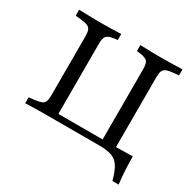

<svg xmlns="http://www.w3.org/2000/svg" viewBox="-154 -730 1022 1016"><g transform="rotate(30 357.5 -222.5)"><path d="M148.4 -201.6V-465.3Q148.4 -490.3 143.1 -503.6Q137.9 -516.9 123 -523Q108.1 -529 80.6 -531.5L49.2 -534.7V-571Q64.5 -571 86.3 -570.2Q108.1 -569.4 132.7 -569Q157.3 -568.5 180.6 -568.5H188.7H194.4Q215.3 -568.5 236.3 -569Q257.3 -569.4 275.8 -570.2Q294.4 -571 306.5 -571V-534.7L286.3 -532.3Q251.6 -527.4 240.7 -514.9Q229.8 -502.4 229.8 -465.3V-201.6ZM500 -201.6V-465.3Q500 -502.4 489.5 -514.9Q479 -527.4 443.5 -532.3L423.4 -534.7V-571Q436.3 -571 454.8 -570.2Q473.4 -569.4 494.4 -569Q515.3 -568.5 535.5 -568.5H540.3H549.2Q573.4 -568.5 597.6 -569Q621.8 -569.4 643.5 -570.2Q665.3 -571 680.6 -571V-534.7L649.2 -531.5Q621.8 -529 606.9 -523Q591.9 -516.9 586.7 -503.6Q581.5 -490.3 581.5 -465.3V-201.6ZM180.6 -2.4Q157.3 -2.4 132.7 -2Q108.1 -1.6 86.3 -1.2Q64.5 -0.8 49.2 0V-36.3L80.6 -39.5Q108.1 -42.7 123 -48.4Q137.9 -54 143.1 -67.7Q148.4 -81.5 148.4 -105.6V-201.6H229.8V-33.1L219.4 -38.7H511.3L500 -33.1V-201.6H581.5V-2.4H188.7ZM441.1 -2.4 483.1 -38.7H496Q558.9 -38.7 604.4 -39.5Q650 -40.3 683.1 -41.1Q683.1 1.6 685.5 42.7Q687.9 83.9 692.7 125.8H654.8Q641.1 73.4 623.4 45.6Q605.6 17.7 577 7.7Q548.4 -2.4 500 -2.4Z"/></g></svg>

Font: Playfair 9pt
Style: Regular
Weight: 400
Designer: Claus Eggers Sørensen
Foundry: Claus Eggers Sørensen
Version: Version 2.203